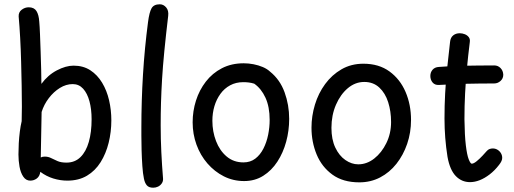

<svg xmlns="http://www.w3.org/2000/svg" viewBox="-20 -841 2394 895"><path d="M67 -764Q66 -784 81 -795.5Q96 -807 114 -807Q139 -807 150 -789.5Q161 -772 163 -740Q165 -719 166.5 -680.5Q168 -642 169.5 -598Q171 -554 172 -514Q173 -474 173 -450Q203 -491 245 -513Q287 -535 323 -535Q368 -535 401 -513.5Q434 -492 456 -455.5Q478 -419 488.5 -373.5Q499 -328 499 -280Q499 -226 486.5 -175.5Q474 -125 449 -85Q424 -45 385.5 -22Q347 1 294 1Q261 1 228.5 -9Q196 -19 168 -40Q165 -19 151.5 -9Q138 1 121 1Q101 1 88.5 -17.5Q76 -36 71 -64Q66 -92 66 -121Q66 -145 67.5 -173Q69 -201 72.5 -228Q76 -255 81 -276Q82 -301 82 -344.5Q82 -388 81 -441.5Q80 -495 78.5 -552.5Q77 -610 74 -665Q71 -720 67 -764ZM170 -107Q177 -111 189 -111Q205 -111 218.5 -104Q232 -97 248.5 -90Q265 -83 290 -83Q329 -83 355 -108.5Q381 -134 394 -179.5Q407 -225 407 -285Q407 -332 397 -369Q387 -406 367.5 -427.5Q348 -449 319 -449Q288 -449 259 -431Q230 -413 207.5 -383.5Q185 -354 174 -319Z M639 -247Q639 -370 646.5 -493Q654 -616 670 -738Q676 -784 686.5 -802.5Q697 -821 725 -821Q742 -821 754.5 -806.5Q767 -792 764 -767Q753 -674 746 -602.5Q739 -531 735.5 -472.5Q732 -414 730.5 -362Q729 -310 729 -257Q729 -194 732 -132Q735 -70 740 -9Q741 4 734 14Q727 24 716.5 29Q706 34 694 34Q674 34 664.5 23Q655 12 651 -8Q646 -31 643.5 -67.5Q641 -104 640 -141.5Q639 -179 639 -208.5Q639 -238 639 -247Z M1116 -546Q1139 -546 1162 -541.5Q1185 -537 1205 -528.5Q1225 -520 1239 -507Q1285 -470 1306.5 -411Q1328 -352 1328 -287Q1328 -232 1314 -180.5Q1300 -129 1273 -87.5Q1246 -46 1207 -21.5Q1168 3 1118 3Q1067 3 1023.5 -19Q980 -41 947 -79Q914 -117 896 -166.5Q878 -216 878 -271Q878 -323 893.5 -372Q909 -421 939.5 -460.5Q970 -500 1014.5 -523Q1059 -546 1116 -546ZM970 -278Q970 -228 987 -183.5Q1004 -139 1036.5 -111.5Q1069 -84 1115 -84Q1147 -84 1170 -101.5Q1193 -119 1208 -148.5Q1223 -178 1230 -213Q1237 -248 1237 -282Q1237 -343 1217.5 -385.5Q1198 -428 1165 -451Q1152 -455 1139.5 -456.5Q1127 -458 1114 -458Q1080 -458 1053 -443.5Q1026 -429 1007.5 -403.5Q989 -378 979.5 -346Q970 -314 970 -278Z M1432 -246Q1432 -300 1448 -353Q1464 -406 1495.5 -449Q1527 -492 1572 -518Q1617 -544 1674 -544Q1746 -544 1795.5 -508Q1845 -472 1870.5 -412.5Q1896 -353 1896 -282Q1896 -223 1878 -170.5Q1860 -118 1828 -77.5Q1796 -37 1752 -14Q1708 9 1655 9Q1579 9 1529.5 -27Q1480 -63 1456 -121Q1432 -179 1432 -246ZM1525 -245Q1525 -191 1543 -153Q1561 -115 1590 -95Q1619 -75 1650 -75Q1690 -75 1724.5 -102Q1759 -129 1781 -174Q1803 -219 1803 -272Q1803 -322 1789.5 -364.5Q1776 -407 1748 -433Q1720 -459 1678 -459Q1636 -459 1601.5 -430Q1567 -401 1546 -352.5Q1525 -304 1525 -245Z M2078 -646Q2080 -666 2092.5 -676Q2105 -686 2123 -686Q2135 -686 2146.5 -681.5Q2158 -677 2165 -668Q2172 -659 2170 -645Q2162 -581 2156.5 -522Q2151 -463 2148 -405Q2145 -347 2145 -285Q2146 -209 2151.5 -163.5Q2157 -118 2165 -98Q2173 -78 2179 -78Q2188 -78 2202 -89.5Q2216 -101 2229.5 -115.5Q2243 -130 2249 -137Q2255 -144 2262.5 -146.5Q2270 -149 2277 -149Q2289 -149 2299 -143Q2309 -137 2315 -127Q2321 -117 2321 -105Q2321 -98 2317.5 -90Q2314 -82 2306 -72Q2286 -46 2262.5 -28Q2239 -10 2216 -1Q2193 8 2171 8Q2132 8 2104.5 -20.5Q2077 -49 2066 -110Q2059 -154 2055.5 -198.5Q2052 -243 2052 -288Q2052 -349 2055 -405Q2058 -461 2064 -519.5Q2070 -578 2078 -646ZM2026 -445Q2007 -444 1996.5 -456.5Q1986 -469 1986 -487Q1986 -504 1996.5 -516Q2007 -528 2026 -529Q2052 -531 2080.5 -532.5Q2109 -534 2140 -534.5Q2171 -535 2207 -535.5Q2243 -536 2284 -536Q2301 -536 2313 -524Q2325 -512 2326 -493Q2326 -475 2313 -463.5Q2300 -452 2284 -452Q2242 -452 2212 -451.5Q2182 -451 2155 -450.5Q2128 -450 2098 -448.5Q2068 -447 2026 -445Z"/></svg>

Font: Playpen Sans Hebrew
Style: Regular
Weight: 400
Designer: Tom Grace, Laura Meseguer, Veronika Burian, José Scaglione
Foundry: TypeTogether
Version: Version 2.000